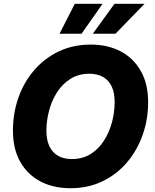

<svg xmlns="http://www.w3.org/2000/svg" viewBox="-20 -970 808 1000"><path d="M346.7 10.3Q258.3 10.3 190.9 -24.9Q123.5 -60.1 85.4 -127.2Q47.4 -194.3 47.4 -290Q47.4 -379.9 75.7 -460.7Q104 -541.5 157.5 -603.8Q210.9 -666 285.6 -701.9Q360.4 -737.8 452.6 -737.8Q540.5 -737.8 607.7 -702.9Q674.8 -668 713.1 -600.8Q751.5 -533.7 751.5 -437.5Q751.5 -347.2 722.7 -266.4Q693.8 -185.5 640.6 -123.3Q587.4 -61 512.9 -25.4Q438.5 10.3 346.7 10.3ZM354 -141.6Q410.6 -141.6 452.4 -168Q494.1 -194.3 522 -238.3Q549.8 -282.2 563.5 -334.5Q577.1 -386.7 577.1 -438Q577.1 -486.8 561.8 -519.5Q546.4 -552.2 516.8 -569.1Q487.3 -585.9 445.3 -585.9Q389.2 -585.9 346.9 -559.3Q304.7 -532.7 276.9 -489Q249 -445.3 235.4 -393.1Q221.7 -340.8 221.7 -289.6Q221.7 -241.2 237.3 -208.3Q252.9 -175.3 282.5 -158.4Q312 -141.6 354 -141.6ZM404.8 -794.4H290L369.6 -950.2H514.2ZM581.5 -794.4H463.4L576.2 -950.2H732.9Z"/></svg>

Font: Inter 18pt ExtraBold
Style: Italic
Weight: 800
Italic angle: -9.3988°
Designer: Rasmus Andersson
Foundry: rsms
Version: Version 4.001;git-66647c0bb